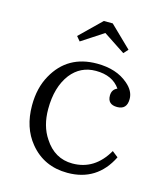

<svg xmlns="http://www.w3.org/2000/svg" viewBox="-107 -785 749 872"><g transform="rotate(15 267.5 -348.5)"><path d="M493.2 -121.1Q430.2 5.9 291 5.9Q180.2 5.9 113.3 -76.2Q57.1 -144.5 57.1 -249Q57.1 -331.5 91.3 -392.1Q155.8 -508.3 293.9 -508.3Q385.7 -508.3 440.9 -460.4Q478 -429.2 478 -391.1Q478 -341.3 432.1 -341.3Q387.2 -341.3 387.2 -383.3Q387.2 -412.1 412.1 -422.4Q376 -475.1 297.4 -475.1Q225.1 -475.1 180.2 -418Q132.3 -355 132.3 -252Q132.3 -171.9 169.4 -117.2Q218.3 -41 302.2 -41Q406.7 -41 465.3 -143.1ZM272.9 -703.1H314.9L415 -606L396 -585L293.9 -652.3L190.9 -585L173.3 -606Z"/></g></svg>

Font: I.Ming
Style: Regular
Weight: 400
Designer: Ichiten Fonts Project
Version: Version 5.10 Mar 24, 2018